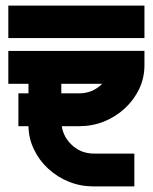

<svg xmlns="http://www.w3.org/2000/svg" viewBox="-20 -668 547 688"><path d="M9.8 -531.7V-647.9H497.6V-531.7ZM497.6 -485.8V-434.6Q497.6 -388.7 478.5 -348.6Q459.5 -309.1 426.8 -279.3Q394.5 -249.5 352.5 -232.4Q310.5 -215.8 263.7 -215.8H201.2Q203.6 -200.7 209 -188.5Q217.3 -168.5 233.9 -151.9Q249 -136.2 270.5 -126.5Q292.5 -117.7 315.9 -117.7H461.4V0H315.9Q268.6 0 227.5 -16.6Q186.5 -32.7 152.8 -63.5Q121.1 -92.3 101.6 -132.8Q83 -170.9 82 -215.8H45.9V-333.5H82V-367.7H9.8V-485.4ZM309.1 -342.3Q330.1 -351.6 346.2 -367.7H199.7V-333.5H263.7Q288.1 -333.5 309.1 -342.3Z"/></svg>

Font: Sangha Kali
Style: Regular
Weight: 400
Designer: Seslavinskaya Anna
Foundry: Popkern
Version: Version 2.000;PS 002.000;hotconv 1.0.88;makeotf.lib2.5.64775